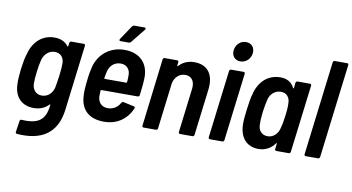

<svg xmlns="http://www.w3.org/2000/svg" viewBox="-86 -941 2498 1361"><g transform="rotate(10 1163.0 -260.5)"><path d="M351 -499 348 -476C348 -472 345 -471 342 -474C320 -504 286 -519 242 -519C156 -519 92 -461 69 -371C59 -344 51 -295 46 -257C42 -220 38 -174 40 -149C42 -52 100 -1 182 -1C226 -1 262 -16 290 -45C293 -49 296 -47 295 -43L294 -34C282 65 234 104 114 96C106 95 101 99 100 107L88 187C87 194 90 199 98 200C273 214 385 145 406 -27L464 -499C465 -506 460 -511 454 -511H364C358 -511 352 -506 351 -499ZM308 -170C298 -129 267 -98 223 -98C181 -98 156 -129 154 -170C154 -193 155 -220 160 -257C164 -293 170 -322 176 -347C188 -389 220 -419 262 -419C305 -419 329 -389 329 -347C329 -322 327 -299 322 -257C316 -215 313 -195 308 -170Z M858 -700H785C779 -700 773 -697 769 -692L700 -589C695 -580 699 -575 707 -575H768C773 -575 779 -578 782 -583L864 -685C869 -693 867 -700 858 -700ZM701 -91C655 -91 628 -121 627 -164C627 -176 627 -190 628 -205C628 -208 631 -210 634 -210H894C901 -210 907 -214 908 -222C912 -257 918 -306 919 -341C924 -446 862 -519 747 -519C643 -519 564 -455 539 -359C532 -330 525 -292 522 -256C517 -214 514 -177 517 -143C523 -50 580 8 689 8C781 8 850 -39 887 -121C890 -129 887 -134 881 -136L803 -153C797 -155 791 -151 788 -145C770 -112 740 -92 701 -91ZM737 -419C779 -419 806 -389 805 -346C805 -331 805 -314 803 -297C803 -294 801 -292 798 -292H644C641 -292 639 -294 639 -297C643 -315 645 -332 649 -347C660 -390 692 -419 737 -419Z M1250 -519C1209 -519 1169 -506 1139 -472C1135 -469 1132 -470 1133 -474L1136 -499C1137 -506 1132 -511 1126 -511H1036C1030 -511 1024 -506 1023 -499L964 -12C963 -5 967 0 974 0H1063C1070 0 1075 -5 1076 -12L1117 -346C1128 -391 1160 -419 1202 -419C1247 -419 1272 -384 1265 -330L1226 -12C1226 -5 1230 0 1237 0H1326C1333 0 1338 -5 1339 -12L1380 -346C1393 -454 1345 -519 1250 -519Z M1568 -581C1607 -581 1640 -611 1645 -652C1650 -694 1625 -723 1585 -723C1545 -723 1514 -694 1508 -652C1503 -611 1528 -581 1568 -581ZM1452 0H1541C1548 0 1553 -5 1554 -12L1614 -500C1615 -507 1610 -512 1604 -512H1514C1508 -512 1502 -507 1501 -500L1441 -12C1441 -5 1445 0 1452 0Z M1979 -499 1975 -462C1974 -457 1971 -456 1969 -460C1950 -500 1916 -519 1868 -519C1779 -519 1716 -459 1694 -370C1685 -343 1678 -296 1673 -256C1668 -218 1663 -171 1664 -147C1665 -53 1714 8 1802 8C1849 8 1890 -13 1919 -53C1922 -57 1925 -56 1924 -51L1919 -12C1919 -5 1923 0 1930 0H2019C2026 0 2031 -5 2032 -12L2092 -499C2093 -506 2088 -511 2082 -511H1992C1986 -511 1980 -506 1979 -499ZM1932 -164C1922 -123 1891 -92 1850 -92C1808 -92 1782 -122 1782 -164C1781 -189 1782 -213 1787 -256C1793 -298 1798 -323 1804 -348C1814 -389 1847 -419 1890 -419C1931 -419 1955 -389 1955 -348C1956 -323 1955 -298 1949 -255C1944 -213 1939 -189 1932 -164Z M2141 0H2230C2237 0 2242 -5 2243 -12L2326 -688C2327 -695 2323 -700 2316 -700H2227C2220 -700 2214 -695 2214 -688L2131 -12C2130 -5 2134 0 2141 0Z"/></g></svg>

Font: Barlow Semi Condensed SemiBold
Style: Italic
Weight: 600
Width: 4
Italic angle: -7°
Designer: Jeremy Tribby
Foundry: Tribby Type
Version: Version 1.422;hotconv 1.0.109;makeotfexe 2.5.65596